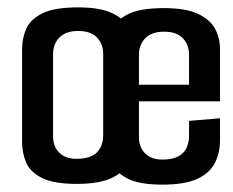

<svg xmlns="http://www.w3.org/2000/svg" viewBox="-20 -495 631 521"><path d="M188 4Q126 4 94 -12Q62 -28 51 -54Q40 -80 40 -109V-362Q40 -392 51.5 -417.5Q63 -443 95.5 -459Q128 -475 192 -475Q251 -475 284 -459.5Q317 -444 330.5 -419Q344 -394 344 -363V-116Q344 -83 330.5 -55.5Q317 -28 283 -12Q249 4 188 4ZM187 -64Q225 -64 242.5 -81Q260 -98 260 -130V-348Q260 -376 243 -393.5Q226 -411 192 -411Q159 -411 141.5 -393.5Q124 -376 124 -348V-125Q124 -97 141 -80.5Q158 -64 187 -64ZM421 6Q359 6 327 -10Q295 -26 284 -52Q273 -78 273 -107V-360Q273 -390 284.5 -415.5Q296 -441 328.5 -457Q361 -473 425 -473Q484 -473 517 -457.5Q550 -442 563.5 -417Q577 -392 577 -361V-259L493 -254V-346Q493 -374 476 -391.5Q459 -409 425 -409Q392 -409 374.5 -391.5Q357 -374 357 -346V-123Q357 -95 374 -78.5Q391 -62 420 -62Q458 -62 475.5 -79Q493 -96 493 -128V-167L577 -174V-114Q577 -81 563.5 -53.5Q550 -26 516 -10Q482 6 421 6ZM284 -220V-265H577V-220Z"/></svg>

Font: Smooch Sans Thin SemiBold
Style: Regular
Weight: 600
Version: Version 1.010